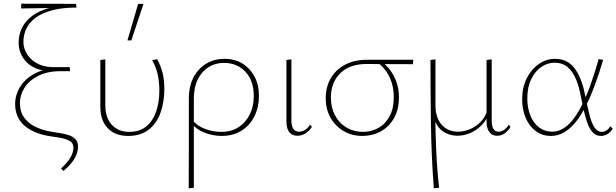

<svg xmlns="http://www.w3.org/2000/svg" viewBox="-20 -732 3342 1041"><path d="M324 195 311 181Q344 152 361 123.5Q378 95 378 70Q378 43 357 31.5Q336 20 303.5 14.5Q271 9 236 4Q200 -3 168.5 -16.5Q137 -30 113 -50.5Q89 -71 75.5 -100.5Q62 -130 62 -169Q62 -204 77 -238.5Q92 -273 122 -301Q152 -329 197 -346Q242 -363 302 -363L309 -346Q236 -346 186.5 -320.5Q137 -295 112.5 -255.5Q88 -216 88 -175Q88 -126 110.5 -95Q133 -64 169 -46Q205 -28 247 -20Q274 -15 301.5 -11Q329 -7 352 0.5Q375 8 389 22.5Q403 37 403 63Q403 84 394.5 106Q386 128 368.5 150Q351 172 324 195ZM260 -346Q215 -346 181 -359Q147 -372 125 -394Q103 -416 92 -443.5Q81 -471 81 -499Q81 -545 100 -582.5Q119 -620 157 -647.5Q195 -675 251.5 -690Q308 -705 382 -705L395 -691Q320 -691 265.5 -677Q211 -663 176 -638Q141 -613 124 -579Q107 -545 107 -505Q107 -478 118.5 -453.5Q130 -429 151 -409.5Q172 -390 202 -379Q232 -368 270 -368H358L360 -346ZM95 -686V-712L392 -711L395 -691Z M675 5Q604 5 564 -37Q524 -79 524 -154V-407L551 -410V-161Q551 -94 586 -55.5Q621 -17 681 -17Q737 -17 773 -46.5Q809 -76 826.5 -127Q844 -178 844 -241Q844 -290 834.5 -330.5Q825 -371 805 -406L832 -411Q852 -375 861.5 -336.5Q871 -298 871 -250Q871 -178 850 -120Q829 -62 785.5 -28.5Q742 5 675 5ZM671 -513 729 -711H758L692 -513Z M1003 289Q1003 228 1003.5 166.5Q1004 105 1004 44Q1004 -17 1004 -78Q1004 -139 1004 -199Q1004 -265 1029.5 -313Q1055 -361 1098.5 -387Q1142 -413 1196 -413Q1253 -413 1294.5 -387.5Q1336 -362 1360 -317Q1384 -272 1384 -211Q1384 -151 1359.5 -101.5Q1335 -52 1289.5 -23.5Q1244 5 1182 5Q1136 5 1091 -12Q1046 -29 1018 -63L1028 -75Q1055 -46 1096 -31.5Q1137 -17 1179 -17Q1235 -17 1274.5 -43Q1314 -69 1335 -113Q1356 -157 1356 -211Q1356 -294 1311 -342.5Q1266 -391 1194 -391Q1148 -391 1111.5 -368.5Q1075 -346 1053.5 -304Q1032 -262 1031 -202Q1031 -149 1031 -99Q1031 -49 1031 -0.5Q1031 48 1031 95.5Q1031 143 1031 190.5Q1031 238 1031 286Z M1592 4Q1563 4 1548 -16Q1533 -36 1533 -74V-407L1560 -410V-77Q1560 -49 1570.5 -33.5Q1581 -18 1602 -18Q1618 -18 1633.5 -27.5Q1649 -37 1661 -56L1671 -44Q1658 -23 1637 -9.5Q1616 4 1592 4Z M1945 5Q1887 5 1842 -22Q1797 -49 1771.5 -95Q1746 -141 1746 -199Q1746 -260 1773 -307Q1800 -354 1850.5 -381Q1901 -408 1970 -408H2221L2219 -384Q2153 -384 2085 -384.5Q2017 -385 1966 -385Q1876 -385 1825 -335Q1774 -285 1774 -203Q1774 -150 1796 -107.5Q1818 -65 1858 -41Q1898 -17 1948 -17Q1993 -17 2031 -38Q2069 -59 2092 -101Q2115 -143 2115 -205Q2115 -248 2104 -283Q2093 -318 2074 -345Q2055 -372 2030 -391L2051 -397Q2075 -379 2096 -351Q2117 -323 2130 -286Q2143 -249 2143 -204Q2143 -138 2116 -91Q2089 -44 2044 -19.5Q1999 5 1945 5Z M2332 289Q2319 115 2316.5 -59Q2314 -233 2314 -407L2341 -410V-162Q2341 -94 2374.5 -56Q2408 -18 2464 -18Q2492 -18 2524 -30Q2556 -42 2584 -69Q2612 -96 2625 -142L2637 -134Q2622 -85 2593 -55Q2564 -25 2529 -10.5Q2494 4 2460 4Q2417 4 2381.5 -20Q2346 -44 2332 -97L2340 -96Q2341 -7 2345.5 92Q2350 191 2361 286ZM2676 4Q2657 4 2644.5 -5Q2632 -14 2625 -31.5Q2618 -49 2618 -74V-407L2646 -410V-77Q2646 -49 2655 -33.5Q2664 -18 2684 -18Q2698 -18 2712.5 -27.5Q2727 -37 2738 -56L2748 -44Q2736 -23 2717 -9.5Q2698 4 2676 4Z M2968 5Q2920 5 2885 -21Q2850 -47 2830.5 -92Q2811 -137 2811 -193Q2811 -258 2836 -307.5Q2861 -357 2901.5 -385Q2942 -413 2989 -413Q3028 -413 3055 -397.5Q3082 -382 3101 -354Q3120 -326 3133 -289Q3146 -252 3154 -209Q3166 -149 3177 -106Q3188 -63 3204 -40Q3220 -17 3243 -17Q3255 -17 3267.5 -24.5Q3280 -32 3289 -47L3302 -35Q3292 -17 3275 -6Q3258 5 3238 5Q3214 5 3197.5 -10.5Q3181 -26 3169.5 -53Q3158 -80 3149 -117.5Q3140 -155 3131 -201Q3121 -259 3103 -302Q3085 -345 3057 -368.5Q3029 -392 2986 -392Q2949 -392 2915 -369Q2881 -346 2860 -302.5Q2839 -259 2839 -198Q2839 -147 2855.5 -106Q2872 -65 2902.5 -41.5Q2933 -18 2974 -18Q3002 -18 3029 -32.5Q3056 -47 3081.5 -77.5Q3107 -108 3131.5 -155Q3156 -202 3179.5 -266Q3203 -330 3226 -412L3250 -407Q3227 -328 3202.5 -263.5Q3178 -199 3152 -149Q3126 -99 3097 -65Q3068 -31 3036 -13Q3004 5 2968 5Z"/></svg>

Font: Ysabeau Office Thin
Style: Regular
Weight: 250
Designer: Christian Thalmann (Catharsis Fonts)
Version: Version 2.001;gftools[0.9.30]; featfreeze: tnum,lnum,ss02